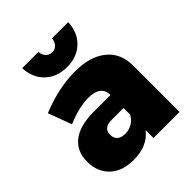

<svg xmlns="http://www.w3.org/2000/svg" viewBox="-213 -895 1033 1033"><g transform="rotate(-45 303.5 -378.0)"><path d="M128.9 -765.1H252Q254.4 -740.7 268.6 -725.8Q282.7 -710.9 304.2 -710.9Q325.7 -710.9 339.6 -725.8Q353.5 -740.7 356 -765.1H479Q475.6 -689 428 -643.6Q380.4 -598.1 304.2 -598.1Q228 -598.1 180.2 -643.6Q132.3 -689 128.9 -765.1ZM316.9 -551.8Q431.6 -551.8 496.3 -499.5Q561 -447.3 561 -353V0H362.8V-60.1Q310.5 8.8 204.1 8.8Q118.2 8.8 69.1 -37.8Q20 -84.5 20 -162.1Q20 -241.2 73.7 -283.4Q127.4 -325.7 230 -327.1H362.8V-329.1Q362.8 -363.3 338.9 -382.1Q314.9 -400.9 269 -400.9Q195.8 -400.9 105 -361.8L55.2 -496.1Q191.9 -551.8 316.9 -551.8ZM271 -123Q301.8 -123 326.7 -138.2Q351.6 -153.3 362.8 -179.2V-228H271Q210 -228 210 -176.8Q210 -150.9 225.8 -137Q241.7 -123 271 -123Z"/></g></svg>

Font: Montserrat arm ExtraBold
Style: Regular
Weight: 800
Designer: Julieta Ulanovsky
Foundry: Julieta Ulanovsky
Version: Version 6.000;PS 006.000;hotconv 1.0.88;makeotf.lib2.5.64775